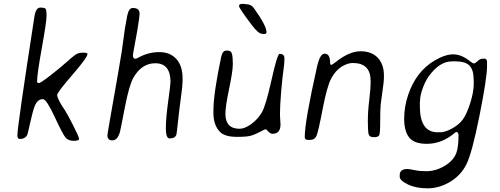

<svg xmlns="http://www.w3.org/2000/svg" viewBox="-20 -746 2625 1009"><path d="M84.5 -15.6Q71.3 -15.6 71.3 -34.7Q71.3 -81.1 161.1 -660.2Q168.5 -706.1 191.4 -706.1Q214.4 -706.1 219.5 -700Q224.6 -693.8 224.6 -662.6Q224.6 -631.3 199.7 -493.2Q174.8 -355 174.8 -317.9Q174.8 -309.6 184.3 -309.6Q193.8 -309.6 246.8 -351.1Q299.8 -392.6 329.8 -419.7Q359.9 -446.8 375.7 -458Q391.6 -469.2 415.8 -469.2Q439.9 -469.2 439.9 -462.9Q439.9 -444.3 360.1 -352.3Q280.3 -260.3 280.3 -246.1Q280.3 -231.9 307.6 -187L322.3 -165Q334 -147 364.7 -86.7Q395.5 -26.4 395.5 -16.1Q395.5 -5.9 367.7 -5.9Q339.8 -5.9 325.2 -22.2Q310.5 -38.6 267.3 -131.8Q224.1 -225.1 205.6 -225.1Q177.7 -225.1 163.1 -189.9Q152.8 -165 139.2 -103.3Q125.5 -41.5 123.5 -37.6Q111.8 -15.6 84.5 -15.6Z M876 -315.4Q876 -413.6 795.9 -413.6Q724.6 -413.6 681.2 -337.9Q658.7 -298.8 636 -180.9Q613.3 -63 610.4 -52.7Q597.7 -8.3 571 -8.3Q544.4 -8.3 544.4 -34.7Q544.4 -40 559.1 -124L564.5 -155.3Q567.4 -170.9 574.5 -211.7Q581.5 -252.4 593.8 -322.3L606.9 -398.4Q622.1 -483.4 628.7 -539.8Q635.3 -596.2 648.4 -662.6Q656.7 -704.1 677.7 -704.1Q713.4 -704.1 713.4 -675.3Q713.4 -654.8 701.4 -585.2Q689.5 -515.6 684.1 -489.7Q678.7 -463.9 678.7 -453.6Q678.7 -437 692.9 -437Q695.3 -437 711.9 -445.8Q761.7 -472.2 817.6 -472.2Q873.5 -472.2 906.5 -436.3Q939.5 -400.4 939.5 -333V-318.8Q939.5 -296.9 930.9 -234.6Q922.4 -172.4 915.5 -108.4Q908.7 -44.4 907.2 -39.6Q901.4 -18.6 871.1 -18.6Q851.6 -18.6 851.6 -71.5Q851.6 -124.5 863.8 -213.1Q876 -301.8 876 -315.4Z M1368.7 -567.4H1364.7L1355.5 -568.8Q1337.4 -568.8 1300.3 -618.2Q1236.3 -703.6 1236.3 -713.4V-715.3Q1236.3 -725.6 1254.4 -725.6H1261.2Q1268.6 -724.1 1272.5 -724.1Q1299.3 -724.1 1314 -703.6Q1380.4 -610.8 1380.4 -577.6V-576.2Q1380.4 -567.4 1368.7 -567.4ZM1411.6 -43Q1400.9 -43 1390.1 -54.9Q1379.4 -66.9 1375.7 -66.9Q1372.1 -66.9 1349.1 -54.4Q1326.2 -42 1304 -34.4Q1281.7 -26.9 1233.4 -26.9H1223.1Q1162.1 -26.9 1136.2 -52.7Q1101.6 -87.4 1101.6 -152.8V-164.1Q1101.6 -254.4 1142.1 -445.8Q1149.4 -480 1168.9 -480H1177.2Q1193.8 -480 1198.7 -463.6Q1203.6 -447.3 1203.6 -409.7Q1203.6 -372.1 1184.1 -279.5Q1164.6 -187 1164.6 -147.9Q1164.6 -69.3 1239.3 -69.3Q1266.6 -69.3 1301 -94.5Q1335.4 -119.6 1356.2 -155.5Q1377 -191.4 1407.2 -327.1Q1437.5 -462.9 1449.2 -462.9Q1474.6 -462.9 1474.6 -440.4V-430.7Q1474.6 -410.6 1469.2 -374.8Q1463.9 -338.9 1457.5 -263.7Q1451.2 -188.5 1451.2 -143.6L1454.1 -91.3Q1454.1 -43 1411.6 -43Z M1997.6 -335.9Q1997.6 -318.4 1990.5 -270.8Q1983.4 -223.1 1980.7 -197.3Q1978 -171.4 1978 -108.4Q1978 -45.4 1972.7 -35.2Q1967.3 -24.9 1944.6 -24.9Q1921.9 -24.9 1917.5 -39.8Q1913.1 -54.7 1913.1 -108.4Q1913.1 -162.1 1920.4 -219.5Q1927.7 -276.9 1927.7 -321.3Q1927.7 -415 1834 -415Q1806.6 -415 1775.1 -395.5Q1743.7 -376 1721.2 -334.7Q1698.7 -293.5 1675.5 -172.4Q1652.3 -51.3 1642.8 -31Q1633.3 -10.7 1609.4 -10.7H1599.6Q1581.5 -10.7 1581.5 -25.4Q1581.5 -108.4 1646.5 -397.5Q1661.6 -463.9 1686 -463.9Q1714.8 -463.9 1714.8 -416.5Q1714.8 -405.3 1720.5 -405.3Q1726.1 -405.3 1745.6 -420.9Q1815.9 -476.6 1874.5 -476.6Q1933.1 -476.6 1965.3 -442.4Q1997.6 -408.2 1997.6 -349.6Z M2186.5 -186.5Q2186.5 -50.8 2280.3 -50.8H2294.9Q2317.9 -50.8 2354.7 -70.3Q2391.6 -89.8 2412.4 -118.4Q2433.1 -147 2451.4 -204.8Q2469.7 -262.7 2469.7 -306.2V-317.4L2469.2 -322.8V-328.1Q2469.2 -377.4 2447.8 -400.6Q2426.3 -423.8 2370.6 -423.8H2359.4L2353.5 -423.3Q2297.4 -423.3 2245.6 -361.3Q2219.7 -330.6 2203.6 -288.1Q2187.5 -245.6 2187.5 -217.8L2186.5 -207ZM2539.6 -399.4Q2539.6 -336.9 2499.8 -137.9Q2460 61 2430.4 118.9Q2400.9 176.8 2344.2 210.2Q2287.6 243.7 2226.8 243.7Q2166 243.7 2123.3 223.1Q2080.6 202.6 2080.6 182.6V173.8Q2080.6 142.1 2121.6 142.1Q2130.4 142.1 2158 147.9Q2185.5 153.8 2220.7 153.8Q2255.9 153.8 2290.5 139.2Q2325.2 124.5 2349.9 100.6Q2374.5 76.7 2382.1 44.7Q2389.6 12.7 2389.6 -35.2Q2389.6 -52.2 2377.4 -52.2L2369.1 -47.4L2359.4 -39.1L2348.6 -31.2Q2290 9.8 2223.1 9.8Q2156.2 9.8 2130.1 -23.7Q2104 -57.1 2104 -121.1Q2104 -184.6 2124.5 -246.1Q2166 -369.6 2262.7 -427.2Q2318.8 -460.4 2361.8 -460.4Q2404.8 -460.4 2449.2 -424.8Q2464.4 -412.6 2470.9 -412.6Q2477.5 -412.6 2498 -431.6Q2507.8 -438 2524.9 -438Q2539.6 -438 2539.6 -419.4Z"/></svg>

Font: Averia Sans Libre Light
Style: Italic
Weight: 300
Italic angle: -8.5°
Version: Version 1.002